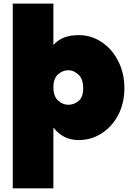

<svg xmlns="http://www.w3.org/2000/svg" viewBox="-20 -760 720 1050"><path d="M49.8 270V-740.2H272V-514.2Q298.8 -543 332 -555.4Q365.2 -567.9 411.1 -567.9Q478 -567.9 534.9 -530.5Q591.8 -493.2 626 -427Q660.2 -360.8 660.2 -277.8Q660.2 -194.8 626 -130.4Q591.8 -65.9 534.9 -30Q478 5.9 411.1 5.9Q367.2 5.9 334 -10.5Q300.8 -26.9 272 -62V270ZM272 -282.2Q272 -233.4 297.6 -210.2Q323.2 -187 354 -187Q384.8 -187 409.9 -208Q435.1 -229 435.1 -277.8Q435.1 -327.1 409.4 -351.6Q383.8 -376 354 -376Q323.2 -376 297.6 -353.5Q272 -331.1 272 -282.2Z"/></svg>

Font: Poppins Black
Style: Regular
Weight: 900
Designer: Ninad Kale (Devanagari), Jonny Pinhorn (Latin)
Foundry: Indian Type Foundry
Version: 4.004